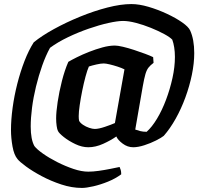

<svg xmlns="http://www.w3.org/2000/svg" viewBox="-20 -724 988 944"><path d="M383 200Q333 200 281.5 183Q230 166 185 142Q140 118 108 94.5Q76 71 66 58Q49 38 41.5 -4Q34 -46 34 -85Q34 -135 42 -194Q50 -253 65 -312Q80 -371 100.5 -424Q121 -477 146 -516Q185 -548 245 -581Q305 -614 373.5 -642Q442 -670 508 -687Q574 -704 626 -704Q664 -704 710 -690.5Q756 -677 800 -656.5Q844 -636 875.5 -614Q907 -592 915 -574Q935 -530 935 -463Q935 -413 923.5 -357Q912 -301 891.5 -245Q871 -189 843.5 -140Q816 -91 785 -56Q774 -47 747.5 -33.5Q721 -20 690 -10Q659 0 635 0Q607 0 583 -18Q559 -36 552 -53Q525 -34 487.5 -17Q450 0 414 0Q383 0 350.5 -15.5Q318 -31 294 -50Q270 -69 265 -80Q261 -87 258.5 -105Q256 -123 256 -142Q256 -173 263.5 -223Q271 -273 284.5 -326Q298 -379 316 -420Q331 -429 358 -442.5Q385 -456 418 -469Q451 -482 484 -491Q517 -500 545 -500Q559 -500 584.5 -494Q610 -488 639 -478.5Q668 -469 693.5 -459.5Q719 -450 733 -443L735 -415Q719 -403 710 -391.5Q701 -380 695 -359.5Q689 -339 682 -300L645 -87Q656 -83 669.5 -79.5Q683 -76 701 -76Q727 -99 752 -140.5Q777 -182 796.5 -234Q816 -286 828 -340.5Q840 -395 840 -444Q840 -469 836.5 -491Q833 -513 827 -529Q816 -541 787.5 -556.5Q759 -572 722 -587Q685 -602 648.5 -611.5Q612 -621 585 -621Q558 -621 513 -611Q468 -601 416 -583Q364 -565 314 -541Q264 -517 226 -489Q205 -451 187.5 -401.5Q170 -352 157 -298.5Q144 -245 137.5 -194.5Q131 -144 131 -102Q131 -39 149 -6Q161 10 191.5 31.5Q222 53 261.5 73Q301 93 341 106.5Q381 120 414 120Q437 120 465.5 116Q494 112 521.5 106.5Q549 101 568 97Q571 103 573.5 111.5Q576 120 576 133Q548 154 511 169Q474 184 439 192Q404 200 383 200ZM446 -90Q465 -90 496 -100.5Q527 -111 545 -119L592 -383Q578 -390 558 -396.5Q538 -403 519 -407.5Q500 -412 490 -412Q476 -412 454 -407Q432 -402 417 -397Q409 -379 400.5 -347.5Q392 -316 384.5 -279Q377 -242 372 -208Q367 -174 367 -153Q367 -138 369 -130Q374 -120 388 -110.5Q402 -101 418.5 -95.5Q435 -90 446 -90Z"/></svg>

Font: Texturina
Style: Bold Italic
Weight: 700
Italic angle: -11°
Designer: Guillermo Torres Carreño
Foundry: Omnibus-Type
Version: Version 1.002; ttfautohint (v1.8.3)